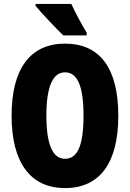

<svg xmlns="http://www.w3.org/2000/svg" viewBox="-20 -947 661 977"><path d="M343 -927H161V-917C187 -885 270 -797 302 -767H421V-781C403 -809 360 -888 343 -927ZM582 -358C582 -599 489 -725 311 -725C134 -725 39 -597 39 -359C39 -119 135 10 311 10C488 10 582 -118 582 -358ZM216 -358C216 -505 248 -579 311 -579C374 -579 405 -509 405 -358C405 -208 375 -139 311 -139C248 -139 216 -212 216 -358Z"/></svg>

Font: Noto Sans Oriya ExtCond Blk
Style: Regular
Weight: 900
Width: 2
Designer: Amélie Bonet and Sol Matas
Foundry: Google LLC
Version: Version 2.006